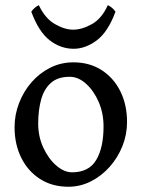

<svg xmlns="http://www.w3.org/2000/svg" viewBox="-20 -711 550 746"><path d="M473.6 -236.8Q473.6 -188 455.6 -143.1Q437.5 -98.1 405.8 -62.5Q374 -26.9 332.8 -6.1Q291.5 14.6 246.1 14.6Q182.6 14.6 135.5 -15.6Q88.4 -45.9 62.5 -98.1Q36.6 -150.4 36.6 -216.8Q36.6 -265.1 54 -310.3Q71.3 -355.5 102.5 -391.4Q133.8 -427.2 175.3 -448Q216.8 -468.8 265.1 -468.8Q328.1 -468.8 375 -438.5Q421.9 -408.2 447.8 -356Q473.6 -303.7 473.6 -236.8ZM382.3 -219.7Q382.3 -271.5 363.3 -315.2Q344.2 -358.9 314.2 -385.7Q284.2 -412.6 251 -412.6Q204.1 -412.6 177.5 -388.7Q150.9 -364.7 139.6 -323.5Q128.4 -282.2 128.4 -231Q128.4 -179.7 148.7 -136.5Q168.9 -93.3 199.2 -67.4Q229.5 -41.5 259.8 -41.5Q325.2 -41.5 353.8 -89.4Q382.3 -137.2 382.3 -219.7ZM428.7 -665.5Q399.4 -586.4 355.7 -554Q312 -521.5 266.1 -521.5Q216.3 -521.5 173.6 -554Q130.9 -586.4 101.6 -665.5Q113.3 -682.6 130.9 -690.9Q155.3 -639.2 193.4 -617.4Q231.4 -595.7 264.2 -595.7Q298.3 -595.7 336.9 -617.2Q375.5 -638.7 398.9 -690.9Q416.5 -683.1 428.7 -665.5Z"/></svg>

Font: Gentium Book Plus
Style: Regular
Weight: 400
Designer: Victor Gaultney, Annie Olsen, Iska Routamaa, Becca Hirsbrunner
Foundry: SIL International
Version: Version 6.101